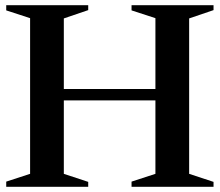

<svg xmlns="http://www.w3.org/2000/svg" viewBox="-20 -720 847 740"><path d="M4 0V-20L96 -50V-650L4 -680V-700H320V-681L226 -649V-377H579V-650L487 -680V-700H803V-681L709 -649V-50L803 -19V0H487V-20L579 -50V-333H226V-50L320 -19V0Z"/></svg>

Font: Wittgenstein Semibold
Style: Regular
Weight: 600
Designer: Jörg Drees
Foundry: Jörg Drees
Version: Version 1.303; ttfautohint (v1.8.4.7-5d5b)